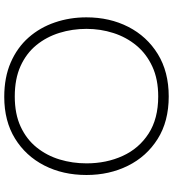

<svg xmlns="http://www.w3.org/2000/svg" viewBox="22 -788 775 858"><g transform="rotate(90 409.0 -358.5)"><path d="M412.5 9.5Q325 9.5 258.5 -19.5Q192 -48.5 147.2 -99.2Q102.5 -150 79.8 -216.5Q57 -283 57 -357.5Q57 -461.5 99.5 -544.8Q142 -628 221.2 -676.8Q300.5 -725.5 410.5 -725.5Q522 -725.5 600.5 -676Q679 -626.5 720.2 -543.2Q761.5 -460 761.5 -358Q761.5 -252.5 719 -169.5Q676.5 -86.5 598.5 -38.5Q520.5 9.5 412.5 9.5ZM410.5 -37.5Q489 -37.5 545.5 -63.8Q602 -90 638.5 -135.5Q675 -181 692.2 -238.2Q709.5 -295.5 709.5 -358Q709.5 -447 676.2 -519.8Q643 -592.5 576.5 -635.5Q510 -678.5 410.5 -678.5Q333.5 -678.5 276.8 -652.2Q220 -626 182.8 -581Q145.5 -536 127 -478.2Q108.5 -420.5 108.5 -358Q108.5 -294.5 126.5 -236.8Q144.5 -179 181.2 -134Q218 -89 275 -63.2Q332 -37.5 410.5 -37.5Z"/></g></svg>

Font: Heraclito ExtraLight
Style: Regular
Weight: 200
Designer: Kostas Bartsokas (font) & Cristiano Sobral (main changes)
Foundry: Kostas Bartsokas (font) & Cristiano Sobral (main changes)
Version: Version 1.00;July 8, 2020;FontCreator 13.0.0.2655 64-bit